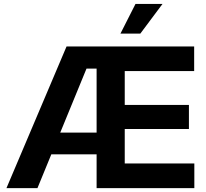

<svg xmlns="http://www.w3.org/2000/svg" viewBox="-20 -966 1059 986"><path d="M13.2 0 321.8 -727.5H977.1V-601.1H620.6V-427.2H950.2V-303.7H620.6V-126.5H978V0H476.1V-613.8H424.3L172.4 0ZM182.6 -173.3V-285.2H539.1V-173.3ZM598.6 -793.5 675.8 -945.8H814.5L700.7 -793.5Z"/></svg>

Font: Inter 24pt
Style: Bold
Weight: 700
Designer: Rasmus Andersson
Foundry: rsms
Version: Version 4.001;git-66647c0bb